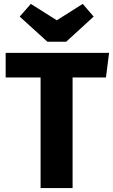

<svg xmlns="http://www.w3.org/2000/svg" viewBox="-20 -964 580 984"><path d="M523 -567H352V0H188V-567H9V-693H539ZM460 -879 319 -750H223L81 -879L138 -944L271 -860L404 -944Z"/></svg>

Font: Fira Sans BGR
Style: Bold
Weight: 700
Designer: bBox Type GmbH & Carrois Corporate GbR & Edenspiekermann AG
Foundry: bBox Type GmbH & Carrois Corporate GbR & Edenspiekermann AG
Version: Version 4.301